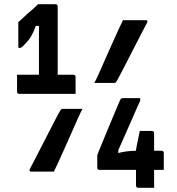

<svg xmlns="http://www.w3.org/2000/svg" viewBox="-20 -806 840 912"><path d="M428 -412Q435 -424 448.5 -454Q462 -484 479 -523Q496 -562 513.5 -600.5Q531 -639 544.5 -669Q558 -699 564 -710H672Q685 -710 678 -697Q672 -686 657.5 -658Q643 -630 624.5 -594Q606 -558 587.5 -522Q569 -486 554.5 -458Q540 -430 533 -419Q530 -412 522 -412ZM712 86H637Q626 86 626 75V1H453Q442 1 442 -10V-69Q442 -70 449.5 -88.5Q457 -107 469 -136Q481 -165 494.5 -197.5Q508 -230 520.5 -260Q533 -290 541.5 -310Q550 -330 551 -332Q554 -337 557.5 -338.5Q561 -340 565 -340H646V-328Q644 -324 632 -297Q620 -270 603.5 -232Q587 -194 570 -156Q553 -118 542 -93V-79Q577 -89 626 -90V-94Q626 -97 630 -116.5Q634 -136 638.5 -156.5Q643 -177 644 -184H701Q712 -184 712 -173V-90H747Q758 -90 758 -79V1H712ZM372 -289Q365 -277 351.5 -247Q338 -217 321 -178Q304 -139 286.5 -100.5Q269 -62 255.5 -32Q242 -2 236 9H128Q116 9 122 -4Q128 -15 142.5 -43Q157 -71 175.5 -107Q194 -143 212.5 -179Q231 -215 245.5 -243Q260 -271 267 -282Q271 -289 278 -289ZM61 -451H165V-683H150Q140 -655 129 -635.5Q118 -616 99 -597Q87 -584 82 -581Q77 -578 73 -578Q67 -578 67 -585V-701Q78 -710 90 -721.5Q102 -733 113 -743Q126 -754 138.5 -765Q151 -776 161 -786H243Q254 -786 254 -775V-451H328Q339 -451 339 -440V-360H72Q61 -360 61 -371Z"/></svg>

Font: Recursive Sn Lnr St SmB
Style: Regular
Weight: 600
Version: Version 1.079;hotconv 1.0.112;makeotfexe 2.5.65598; ttfautoh